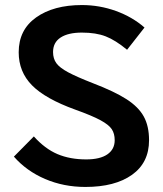

<svg xmlns="http://www.w3.org/2000/svg" viewBox="-20 -730 645 760"><path d="M35 -110 114 -190Q158 -141 207.5 -120Q257 -99 321 -99Q376 -99 405 -119Q434 -139 434 -175Q434 -201 422.5 -218.5Q411 -236 378 -254Q345 -272 278 -296Q159 -339 106.5 -392.5Q54 -446 54 -523Q54 -612 123 -661Q192 -710 304 -710Q374 -710 439 -686.5Q504 -663 552 -621L483 -533Q437 -571 398.5 -586Q360 -601 304 -601Q250 -601 220 -581.5Q190 -562 190 -524Q190 -498 203 -480Q216 -462 249.5 -444Q283 -426 347 -401Q433 -368 480.5 -337.5Q528 -307 549 -269Q570 -231 570 -175Q570 -86 502.5 -38Q435 10 318 10Q232 10 158.5 -21.5Q85 -53 35 -110Z"/></svg>

Font: Niramit
Style: Bold
Weight: 700
Designer: Katatrad Aksorn Co.,Ltd.
Foundry: Cadson Demak Co.,Ltd.
Version: Version 1.001; ttfautohint (v1.6)